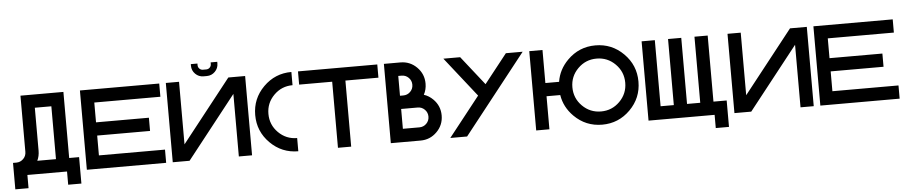

<svg xmlns="http://www.w3.org/2000/svg" viewBox="-49 -1215 8008 1696"><g transform="rotate(-5 3955.0 -366.5)"><path d="M527.3 -117.2H615.2V117.2H498V0H146.5V117.2H29.3V-117.2H59.1Q95.2 -117.2 121.1 -143.1Q146.5 -168.5 146.5 -205.1V-703.1H527.3ZM410.2 -117.2V-585.9H263.7V-205.1Q263.7 -157.2 244.6 -117.2Z M1377 -703.1V-585.9H791V-410.2H1259.8V-293H791V-117.2H1377V0H673.8V-703.1Z M2138.7 -703.1V0H2021.5V-554.7L1584.5 0H1435.5V-703.1H1552.7V-148.4L1989.7 -703.1ZM1772.5 -732.4Q1730 -732.4 1700 -762.5Q1669.9 -792.5 1669.9 -835V-849.6H1728.5V-835Q1728.5 -816.4 1741.5 -803.7Q1754.4 -791 1772.5 -791H1801.8Q1819.8 -791 1832.8 -803.7Q1845.7 -816.4 1845.7 -835V-849.6H1904.3V-835Q1904.3 -792.5 1874.3 -762.5Q1844.2 -732.4 1801.8 -732.4Z M2548.8 -117.2V0Q2403.3 0 2300.3 -103Q2197.3 -206.1 2197.3 -351.6Q2197.3 -497.1 2300.3 -600.1Q2403.3 -703.1 2548.8 -703.1V-585.9Q2451.7 -585.9 2383.1 -517.3Q2314.5 -448.7 2314.5 -351.6Q2314.5 -254.4 2383.1 -185.8Q2451.7 -117.2 2548.8 -117.2Z M3310.5 -703.1V-585.9H3017.6V0H2900.4V-585.9H2607.4V-703.1Z M3486.3 -410.2H3515.6Q3552.2 -410.2 3577.9 -435.8Q3603.5 -461.4 3603.5 -498Q3603.5 -534.7 3577.9 -560.3Q3552.2 -585.9 3515.6 -585.9H3486.3ZM3632.8 -117.2Q3669.4 -117.2 3695.1 -142.8Q3720.7 -168.5 3720.7 -205.1Q3720.7 -241.7 3695.1 -267.3Q3669.4 -293 3632.8 -293H3486.3V-117.2ZM3696.8 -400.4Q3741.7 -386.2 3777.8 -350.1Q3837.9 -290 3837.9 -205.1Q3837.9 -120.1 3777.8 -60.1Q3717.8 0 3632.8 0H3369.1V-703.1H3515.6Q3600.6 -703.1 3660.6 -643.1Q3720.7 -583 3720.7 -498Q3720.7 -444.3 3696.8 -400.4Z M4248 -446.3 4450.7 -703.1H4599.6L4045.4 0H3896.5L4173.8 -351.6L3896.5 -703.1H4045.4Z M5244.1 -117.2Q5341.3 -117.2 5409.9 -185.8Q5478.5 -254.4 5478.5 -351.6Q5478.5 -448.7 5409.9 -517.3Q5341.3 -585.9 5244.1 -585.9Q5147 -585.9 5078.4 -517.3Q5009.8 -448.7 5009.8 -351.6Q5009.8 -254.4 5078.4 -185.8Q5147 -117.2 5244.1 -117.2ZM4897 -410.2Q4914.1 -518.6 4995.6 -600.1Q5098.6 -703.1 5244.1 -703.1Q5389.6 -703.1 5492.7 -600.1Q5595.7 -497.1 5595.7 -351.6Q5595.7 -206.1 5492.7 -103Q5389.6 0 5244.1 0Q5098.6 0 4995.6 -103Q4914.1 -184.6 4897 -293H4775.4V0H4658.2V-703.1H4775.4V-410.2Z M5654.3 -703.1H5771.5V-117.2H5888.7V-703.1H6005.9V-117.2H6123V-703.1H6240.2V-117.2H6357.4V117.2H6240.2V0H5654.3Z M7119.1 -703.1V0H7002V-554.7L6564.9 0H6416V-703.1H6533.2V-148.4L6970.2 -703.1Z M7880.9 -703.1V-585.9H7294.9V-410.2H7763.7V-293H7294.9V-117.2H7880.9V0H7177.7V-703.1Z"/></g></svg>

Font: Gerhaus
Style: Regular
Weight: 400
Designer: GGBotNet
Foundry: GGBotNet
Version: 1.01